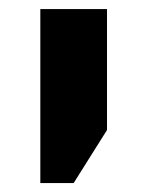

<svg xmlns="http://www.w3.org/2000/svg" viewBox="-20 -622 324 429"><path d="M70.1 -213V-601.8H219.1V-331.5L144.6 -213Z"/></svg>

Font: Noto Sans Hebrew
Style: Regular
Weight: 400
Designer: Monotype Design Team
Foundry: Monotype Imaging Inc.
Version: Version 2.003;January 10, 2023;FontCreator 14.0.0.2877 64-bi